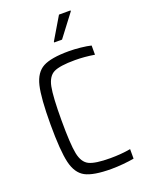

<svg xmlns="http://www.w3.org/2000/svg" viewBox="-168 -990 824 1079"><g transform="rotate(-20 244.5 -450.0)"><path d="M69 -344Q69 -501 86 -572.5Q103 -644 151.5 -670Q200 -696 306 -696Q339 -696 376.5 -692Q414 -688 438 -682V-627Q378 -637 321 -637Q231 -637 194.5 -619Q158 -601 146.5 -543.5Q135 -486 135 -344Q135 -202 146.5 -144.5Q158 -87 194.5 -69Q231 -51 321 -51Q387 -51 442 -61V-4Q415 1 377 4.5Q339 8 306 8Q199 8 151 -17.5Q103 -43 86 -114.5Q69 -186 69 -344ZM246 -770V-775L325 -908H394V-903L293 -770Z"/></g></svg>

Font: Saira Semi Condensed Light
Style: Regular
Weight: 300
Width: 4
Designer: Hector Gatti with collaboration of the Omnibus-Type team
Foundry: Omnibus-Type
Version: Version 1.001; ttfautohint (v1.8)